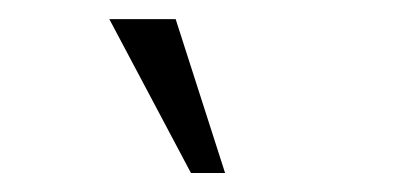

<svg xmlns="http://www.w3.org/2000/svg" viewBox="-20 -650 430 202"><path d="M95 -629.9H164.8L216.8 -468H180.9Z"/></svg>

Font: Linden Hill
Style: Regular
Weight: 400
Version: Version 1.202